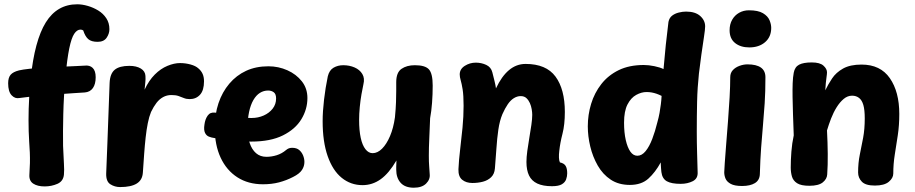

<svg xmlns="http://www.w3.org/2000/svg" viewBox="-20 -852 4265 895"><path d="M490 -716Q490 -695 477 -676Q464 -657 435 -657Q406 -657 391.5 -669.5Q377 -682 368 -710Q363 -714 355 -714Q339 -714 326 -694.5Q313 -675 303 -627Q293 -579 285 -493Q277 -403 275 -320Q273 -237 274 -172Q276 -120 278 -89Q280 -58 278 -38Q275 -7 247.5 5Q220 17 188 17Q155 17 135 4Q115 -9 117 -38Q119 -67 119.5 -92Q120 -117 119 -141Q118 -165 116 -192Q113 -239 113 -292Q113 -345 116 -396Q119 -447 123 -485Q141 -663 193.5 -747.5Q246 -832 340 -832Q363 -832 389 -824.5Q415 -817 438 -803Q461 -789 475.5 -767Q490 -745 490 -716ZM70 -395Q50 -391 34 -408Q18 -425 18 -464Q18 -490 29.5 -503.5Q41 -517 69 -524Q86 -528 118.5 -531.5Q151 -535 190.5 -537Q230 -539 268 -541Q306 -543 334.5 -544Q363 -545 374 -546Q398 -549 412 -535.5Q426 -522 426 -492Q426 -460 413 -441.5Q400 -423 375 -421Q359 -420 327.5 -418Q296 -416 256.5 -413Q217 -410 178.5 -406.5Q140 -403 110.5 -400Q81 -397 70 -395Z M491 -466Q493 -509 515 -527Q537 -545 583 -545Q616 -545 636.5 -532.5Q657 -520 658 -498Q659 -483 657.5 -469.5Q656 -456 654 -434Q674 -477 701.5 -504.5Q729 -532 760.5 -545Q792 -558 819 -558Q844 -558 868 -551.5Q892 -545 905 -533Q918 -522 924.5 -507.5Q931 -493 931 -473Q931 -431 912.5 -410.5Q894 -390 864 -390Q849 -390 837 -395Q825 -400 812 -404.5Q799 -409 779 -409Q758 -409 740.5 -399.5Q723 -390 709.5 -372.5Q696 -355 684 -330Q675 -308 669 -278Q663 -248 659 -212Q655 -176 652 -134.5Q649 -93 646 -48Q644 -13 617.5 3.5Q591 20 540 20Q515 20 494.5 7Q474 -6 475 -43Q478 -108 480.5 -182.5Q483 -257 486 -331Q489 -405 491 -466Z M957 -214Q943 -218 936 -232Q929 -246 933 -271Q936 -296 948 -313Q960 -330 983 -327Q988 -327 1010 -320.5Q1032 -314 1069 -308Q1106 -302 1153 -302Q1183 -302 1209 -313.5Q1235 -325 1251 -345.5Q1267 -366 1267 -393Q1267 -414 1256 -422Q1245 -430 1230 -430Q1209 -430 1191.5 -419Q1174 -408 1161 -385.5Q1148 -363 1141 -330Q1134 -297 1134 -254Q1134 -215 1144 -185Q1154 -155 1173.5 -138Q1193 -121 1222 -121Q1246 -121 1270 -128.5Q1294 -136 1314 -153Q1320 -158 1326.5 -160.5Q1333 -163 1342 -163Q1363 -163 1375 -152.5Q1387 -142 1393 -127Q1399 -112 1399 -97Q1399 -77 1387.5 -59.5Q1376 -42 1346 -27Q1315 -11 1281 -2Q1247 7 1206 7Q1137 7 1086.5 -25.5Q1036 -58 1008.5 -117Q981 -176 981 -256Q981 -319 998.5 -371Q1016 -423 1049 -462Q1082 -501 1127.5 -522Q1173 -543 1231 -543Q1278 -543 1319.5 -524.5Q1361 -506 1387 -473Q1413 -440 1413 -395Q1413 -343 1385 -296.5Q1357 -250 1299 -221Q1241 -192 1151 -192Q1129 -192 1098 -194Q1067 -196 1037 -200Q1007 -204 985 -207.5Q963 -211 957 -214Z M1508 -496Q1515 -525 1535 -536.5Q1555 -548 1580 -548Q1609 -548 1633 -537.5Q1657 -527 1669 -507Q1681 -487 1674 -459Q1670 -441 1665 -412.5Q1660 -384 1657 -352.5Q1654 -321 1654 -293Q1654 -244 1661.5 -209.5Q1669 -175 1683.5 -156.5Q1698 -138 1717 -138Q1740 -138 1761 -159Q1782 -180 1798 -217.5Q1814 -255 1821 -305Q1825 -346 1826 -376.5Q1827 -407 1827 -429.5Q1827 -452 1827 -469Q1827 -514 1851.5 -531Q1876 -548 1914 -548Q1962 -548 1979.5 -528.5Q1997 -509 1997 -453Q1997 -413 1994 -373Q1991 -333 1985 -301Q1983 -249 1981.5 -217Q1980 -185 1979.5 -165Q1979 -145 1979 -126Q1979 -97 1980.5 -78.5Q1982 -60 1983 -41Q1986 -16 1966.5 3.5Q1947 23 1909 23Q1868 23 1847.5 0Q1827 -23 1827 -61Q1827 -68 1827 -74.5Q1827 -81 1827.5 -88Q1828 -95 1828 -104Q1793 -44 1754.5 -16.5Q1716 11 1670 11Q1615 11 1573 -23Q1531 -57 1507.5 -124Q1484 -191 1484 -287Q1484 -332 1490.5 -387.5Q1497 -443 1508 -496Z M2123 -505Q2123 -530 2146.5 -545Q2170 -560 2198 -560Q2224 -560 2246.5 -549.5Q2269 -539 2275 -515Q2280 -495 2285 -475Q2290 -455 2292 -440Q2318 -496 2352.5 -525Q2387 -554 2430 -554Q2526 -554 2569.5 -495Q2613 -436 2613 -330Q2613 -271 2602 -228.5Q2591 -186 2587 -148Q2585 -132 2585.5 -117.5Q2586 -103 2590 -95Q2609 -91 2616.5 -79Q2624 -67 2624 -44Q2624 -30 2619 -16Q2614 -2 2599 7Q2584 16 2553 16Q2511 16 2484.5 3.5Q2458 -9 2446 -34Q2434 -59 2434 -97Q2434 -119 2438 -148.5Q2442 -178 2447.5 -210Q2453 -242 2457 -270Q2461 -298 2461 -317Q2461 -328 2458.5 -343Q2456 -358 2450 -371.5Q2444 -385 2434 -394.5Q2424 -404 2407 -404Q2391 -404 2375.5 -394.5Q2360 -385 2347 -366Q2334 -347 2322 -320Q2309 -289 2303 -247.5Q2297 -206 2294 -159.5Q2291 -113 2287 -67Q2285 -41 2269.5 -26Q2254 -11 2231 -5Q2208 1 2182 1Q2153 1 2134.5 -14Q2116 -29 2117 -63Q2119 -107 2125 -156Q2131 -205 2136 -257Q2141 -309 2141 -359Q2141 -408 2136.5 -435.5Q2132 -463 2127.5 -478Q2123 -493 2123 -505Z M2720 -263Q2720 -317 2735.5 -368Q2751 -419 2783 -460Q2815 -501 2864 -525Q2913 -549 2981 -549Q3004 -549 3030.5 -543.5Q3057 -538 3073 -530Q3078 -589 3083.5 -642Q3089 -695 3096 -750Q3100 -769 3113 -779Q3126 -789 3144 -793.5Q3162 -798 3178 -798Q3221 -798 3244 -777.5Q3267 -757 3267 -729Q3267 -715 3261.5 -679.5Q3256 -644 3249.5 -598Q3243 -552 3238 -509Q3231 -444 3229.5 -377.5Q3228 -311 3228 -238Q3228 -187 3229.5 -138.5Q3231 -90 3232 -50Q3234 -20 3209.5 -7.5Q3185 5 3153 5Q3110 5 3088.5 -7Q3067 -19 3063 -50Q3062 -58 3061.5 -66.5Q3061 -75 3060.5 -82Q3060 -89 3060 -95Q3035 -49 3002.5 -19.5Q2970 10 2916 10Q2864 10 2827 -14.5Q2790 -39 2766.5 -80Q2743 -121 2731.5 -169Q2720 -217 2720 -263ZM2889 -280Q2889 -234 2897 -199Q2905 -164 2918.5 -145Q2932 -126 2951 -126Q2972 -126 2989.5 -147.5Q3007 -169 3020.5 -204.5Q3034 -240 3044 -281Q3051 -306 3054.5 -326Q3058 -346 3060.5 -365.5Q3063 -385 3064 -405Q3052 -411 3040.5 -415Q3029 -419 3017.5 -421Q3006 -423 2994 -423Q2970 -423 2945.5 -409.5Q2921 -396 2905 -365Q2889 -334 2889 -280Z M3384 -492Q3384 -512 3396 -525Q3408 -538 3427 -545Q3446 -552 3464 -552Q3506 -552 3527 -537Q3548 -522 3548 -492Q3548 -424 3544.5 -370.5Q3541 -317 3536.5 -267.5Q3532 -218 3528 -164Q3524 -110 3522 -40Q3521 -12 3499 1.5Q3477 15 3439 15Q3404 15 3386 5Q3368 -5 3362 -19.5Q3356 -34 3356 -49Q3356 -58 3358.5 -93Q3361 -128 3365 -179Q3369 -230 3373.5 -287Q3378 -344 3381 -398Q3384 -452 3384 -492ZM3381 -711Q3381 -739 3393 -760Q3405 -781 3425.5 -792.5Q3446 -804 3471 -804Q3514 -804 3536.5 -790.5Q3559 -777 3567 -758Q3575 -739 3575 -722Q3575 -680 3546.5 -655.5Q3518 -631 3473 -631Q3432 -631 3406.5 -651.5Q3381 -672 3381 -711Z M3680 -513Q3685 -540 3705 -550.5Q3725 -561 3764 -561Q3802 -561 3818.5 -546Q3835 -531 3835 -515Q3835 -507 3833 -494Q3831 -481 3829.5 -465Q3828 -449 3827 -431Q3840 -458 3858.5 -486Q3877 -514 3910 -532.5Q3943 -551 3996 -551Q4084 -551 4128 -487.5Q4172 -424 4172 -321Q4172 -268 4165 -221.5Q4158 -175 4151 -131.5Q4144 -88 4144 -43Q4144 -22 4123 -4.5Q4102 13 4058 13Q4015 13 3997.5 -5Q3980 -23 3980 -48Q3980 -93 3988 -131.5Q3996 -170 4003.5 -210Q4011 -250 4011 -300Q4011 -340 4004.5 -362.5Q3998 -385 3984.5 -395.5Q3971 -406 3952 -406Q3931 -406 3913 -391Q3895 -376 3880 -352Q3865 -328 3854 -299.5Q3843 -271 3835 -244Q3838 -189 3838.5 -135Q3839 -81 3836 -39Q3835 -18 3815.5 -2Q3796 14 3753 14Q3714 14 3695.5 2Q3677 -10 3671.5 -29.5Q3666 -49 3666 -71Q3666 -106 3669 -145Q3672 -184 3680 -221Q3678 -276 3676.5 -320Q3675 -364 3674.5 -400Q3674 -436 3675 -464Q3676 -492 3680 -513Z"/></svg>

Font: Playpen Sans
Style: Bold
Weight: 700
Designer: Laura Meseguer, Veronika Burian, José Scaglione
Foundry: TypeTogether
Version: Version 1.001